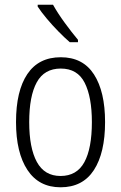

<svg xmlns="http://www.w3.org/2000/svg" viewBox="-20 -836 514 815"><path d="M426 -318Q426 -187 378.5 -114Q331 -41 237 -41Q145 -41 96.5 -114.5Q48 -188 48 -318Q48 -450 96 -521.5Q144 -593 238 -593Q332 -593 379 -520Q426 -447 426 -318ZM104 -318Q104 -208 136.5 -148.5Q169 -89 237 -89Q306 -89 338 -147.5Q370 -206 370 -318Q370 -424 339.5 -484.5Q309 -545 238 -545Q168 -545 136 -486.5Q104 -428 104 -318ZM205 -816Q225 -780 255 -739Q285 -698 311 -667V-657H276Q254 -676 228 -702.5Q202 -729 178.5 -757Q155 -785 140 -808V-816Z"/></svg>

Font: Noto Sans Tamil UI Condensed Light
Style: Regular
Weight: 300
Width: 3
Designer: Jelle Bosma - Monotype Design Team
Foundry: Monotype Imaging Inc.
Version: Version 2.004; ttfautohint (v1.8.4.7-5d5b)